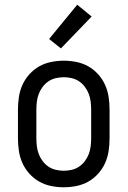

<svg xmlns="http://www.w3.org/2000/svg" viewBox="-20 -785 540 813"><path d="M250 8Q223 8 196 2.5Q169 -3 146 -16Q123 -29 104.5 -49.5Q86 -70 75 -94.5Q64 -119 60 -146Q56 -173 56 -200V-320Q56 -347 60 -374Q64 -401 75 -425.5Q86 -450 104.5 -470.5Q123 -491 146 -504Q169 -517 196 -522.5Q223 -528 250 -528Q277 -528 304 -522.5Q331 -517 354 -504Q377 -491 395.5 -470.5Q414 -450 425 -425.5Q436 -401 440 -374Q444 -347 444 -320V-200Q444 -173 440 -146Q436 -119 425 -94.5Q414 -70 395.5 -49.5Q377 -29 354 -16Q331 -3 304 2.5Q277 8 250 8ZM250 -62Q267 -62 284 -66Q301 -70 315 -79.5Q329 -89 339.5 -103Q350 -117 356 -133Q362 -149 364 -166Q366 -183 366 -200V-320Q366 -337 364 -354Q362 -371 356 -387Q350 -403 339.5 -417Q329 -431 315 -440.5Q301 -450 284 -454Q267 -458 250 -458Q233 -458 216 -454Q199 -450 185 -440.5Q171 -431 160.5 -417Q150 -403 144 -387Q138 -371 136 -354Q134 -337 134 -320V-200Q134 -183 136 -166Q138 -149 144 -133Q150 -117 160.5 -103Q171 -89 185 -79.5Q199 -70 216 -66Q233 -62 250 -62ZM238 -580 188 -620 307 -765 368 -715Z"/></svg>

Font: Iosevka Curly
Style: Regular
Weight: 400
Monospace: yes
Designer: Belleve Invis
Foundry: Belleve Invis
Version: Version 22.1.2; ttfautohint (v1.8.4)